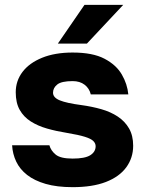

<svg xmlns="http://www.w3.org/2000/svg" viewBox="-20 -760 600 793"><path d="M280 13Q215 13 168.5 -0.5Q122 -14 92 -37.5Q62 -61 47 -92.5Q32 -124 30 -160H184Q190 -138 210 -121.5Q230 -105 280 -105Q331 -105 353 -119Q375 -133 375 -156Q375 -168 365.5 -177.5Q356 -187 330.5 -195Q305 -203 257 -211Q213 -218 174.5 -229Q136 -240 107 -258.5Q78 -277 61.5 -306Q45 -335 45 -379Q45 -426 73 -463Q101 -500 154 -521.5Q207 -543 280 -543Q363 -543 411.5 -517.5Q460 -492 483 -452.5Q506 -413 510 -370H355Q349 -395 329.5 -410Q310 -425 280 -425Q234 -425 216.5 -411Q199 -397 199 -377Q199 -357 227 -345.5Q255 -334 316 -326Q360 -320 398.5 -309Q437 -298 466.5 -278.5Q496 -259 513 -229.5Q530 -200 530 -158Q530 -108 501.5 -69Q473 -30 417.5 -8.5Q362 13 280 13ZM219 -580 329 -740H489L339 -580Z"/></svg>

Font: Golos Text
Style: Bold
Weight: 700
Designer: A.Korolkova, Vitaly Kuzmin
Foundry: ParaType Ltd
Version: Version 2.004